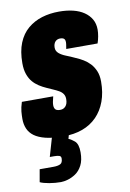

<svg xmlns="http://www.w3.org/2000/svg" viewBox="-90 -593 579 857"><g transform="rotate(-10 199.0 -164.5)"><path d="M162 12Q114 12 82 4Q50 -4 31 -18Q12 -32 3.5 -52Q-5 -72 -5 -96Q-5 -113 -3.5 -130Q-2 -147 6 -172H148Q144 -156 142.5 -148Q141 -140 141 -132Q141 -125 143.5 -119Q146 -113 152 -110Q158 -107 168 -107Q176 -107 182 -109.5Q188 -112 193 -117.5Q198 -123 200.5 -131Q203 -139 203 -150Q203 -164 196.5 -173.5Q190 -183 178.5 -189.5Q167 -196 153 -202Q139 -208 124 -215Q108 -222 92.5 -232Q77 -242 65 -256Q53 -270 45.5 -291Q38 -312 38 -341Q38 -395 53.5 -433Q69 -471 97 -494.5Q125 -518 161 -529Q197 -540 239 -540Q274 -540 302.5 -533Q331 -526 351.5 -512Q372 -498 383.5 -478Q395 -458 395 -431Q395 -417 392 -400.5Q389 -384 384 -370H242Q245 -387 245.5 -392Q246 -397 246 -400Q246 -407 244 -411.5Q242 -416 237 -418.5Q232 -421 223 -421Q217 -421 211.5 -419Q206 -417 201.5 -412.5Q197 -408 194.5 -401Q192 -394 192 -385Q192 -369 204.5 -358.5Q217 -348 236.5 -340.5Q256 -333 277 -323Q294 -316 310.5 -306Q327 -296 340 -282Q353 -268 361.5 -248Q370 -228 370 -200Q370 -150 355.5 -110.5Q341 -71 314 -43.5Q287 -16 249 -2Q211 12 162 12ZM116 211Q90 211 63.5 206.5Q37 202 22 195L32 138H95Q114 138 125.5 132.5Q137 127 137 107Q137 98 129.5 95Q122 92 105 92H86L124 -39H200L182 27Q192 30 208.5 43.5Q225 57 225 95Q225 131 213 154Q201 177 183 189Q165 201 147 206Q129 211 116 211Z"/></g></svg>

Font: Archivo ExtraCondensed Black
Style: Italic
Weight: 900
Width: 2
Italic angle: -10°
Designer: Hector Gatti
Foundry: Omnibus-Type
Version: Version 2.001